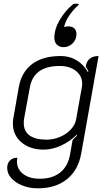

<svg xmlns="http://www.w3.org/2000/svg" viewBox="-20 -813 586 1042"><path d="M19 98Q19 73 34 58Q49 43 74 43Q72 55 72 62Q72 105 105.5 131Q139 157 196 157Q265 157 307.5 122.5Q350 88 361 21L374 -53L398 -77L397 -82Q358 -44 310.5 -22.5Q263 -1 217 -1Q143 -1 96.5 -40.5Q50 -80 50 -142Q50 -160 52 -169L82 -340Q97 -423 155 -466Q213 -509 309 -509Q356 -509 394 -487Q432 -465 457 -422L460 -426Q454 -439 445 -451Q454 -509 515 -509L421 19Q405 110 343.5 159.5Q282 209 186 209Q140 209 102 194Q64 179 41.5 154Q19 129 19 98ZM393 -165 425 -344Q426 -349 426 -359Q426 -401 392 -428Q358 -455 304 -455Q163 -455 142 -339L111 -170Q109 -161 109 -145Q109 -101 140.5 -78Q172 -55 232 -55Q270 -55 305.5 -70Q341 -85 364.5 -110.5Q388 -136 393 -165ZM328 -666Q340 -670 350 -670Q372 -670 383.5 -659Q395 -648 395 -628Q395 -599 374.5 -578Q354 -557 325 -557Q302 -557 288.5 -571Q275 -585 275 -607Q275 -656 304.5 -705.5Q334 -755 374 -788Q379 -793 392 -793Q405 -793 409 -789Q376 -759 355 -727.5Q334 -696 328 -666Z"/></svg>

Font: K2D ExtraLight
Style: Italic
Weight: 275
Italic angle: -10°
Designer: Katatrad Aksorn Co.,Ltd.
Foundry: Cadson Demak Co.,Ltd.
Version: Version 1.000; ttfautohint (v1.6)